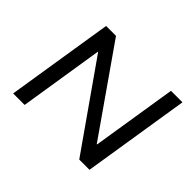

<svg xmlns="http://www.w3.org/2000/svg" viewBox="-145 -949 1193 1193"><g transform="rotate(45 451.0 -352.5)"><path d="M76 0 188 -705H275L666 -145H669L758 -705H859L747 0H657L267 -556H265L177 0Z"/></g></svg>

Font: Nunito Sans 7pt SemiExpanded Medium
Style: Italic
Weight: 500
Width: 6
Italic angle: -9°
Designer: Vernon Adams
Foundry: Vernon Adams
Version: Version 3.101;gftools[0.9.27]